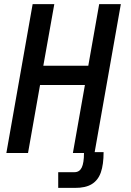

<svg xmlns="http://www.w3.org/2000/svg" viewBox="-20 -745 640 935"><path d="M139 -725H244.5L191 -425H410L463 -725H568.5L441 -4H484.5Q484.5 56 471.2 94.2Q458 132.5 427.2 151.5Q396.5 170.5 344 170H263.5V93.5H342.5Q367 93.5 378 71Q389 48.5 389 0H335L393.5 -331H175L116.5 0H11Z"/></svg>

Font: JuliaMono MediumItalic
Style: Regular
Weight: 500
Italic angle: -9°
Monospace: yes
Designer: cormullion
Foundry: corm
Version: Version 0.049; ttfautohint (v1.8.4)